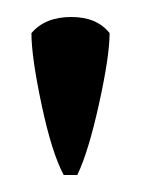

<svg xmlns="http://www.w3.org/2000/svg" viewBox="-20 -542 166 226"><path d="M109 -503Q109 -476 96.5 -419.5Q84 -363 71 -336H55Q41 -362 29 -418.5Q17 -475 17 -503Q33 -522 64 -522Q94 -522 109 -503Z"/></svg>

Font: Katibeh
Style: Regular
Weight: 400
Designer: Arabic design by Kourosh Beigpour, Latin design by Eduardo Tunni, engineering by Lasse Fister
Version: Version 1.000